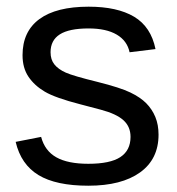

<svg xmlns="http://www.w3.org/2000/svg" viewBox="-20 -557 540 586"><path d="M463.9 -146Q463.9 -71.3 407.5 -30.8Q351.1 9.8 249.5 9.8Q150.9 9.8 97.4 -22.7Q43.9 -55.2 27.8 -124L105.5 -139.2Q116.7 -96.7 151.9 -76.9Q187 -57.1 249.5 -57.1Q316.4 -57.1 347.4 -77.6Q378.4 -98.1 378.4 -139.2Q378.4 -170.4 356.9 -189.9Q335.4 -209.5 287.6 -222.2L224.6 -238.8Q148.9 -258.3 116.9 -277.1Q85 -295.9 66.9 -322.8Q48.8 -349.6 48.8 -388.7Q48.8 -460.9 100.3 -498.8Q151.9 -536.6 250.5 -536.6Q337.9 -536.6 389.4 -505.9Q440.9 -475.1 454.6 -407.2L375.5 -397.5Q368.2 -432.6 336.2 -451.4Q304.2 -470.2 250.5 -470.2Q190.9 -470.2 162.6 -452.1Q134.3 -434.1 134.3 -397.5Q134.3 -375 146 -360.4Q157.7 -345.7 180.7 -335.4Q203.6 -325.2 277.3 -307.1Q347.2 -289.6 377.9 -274.7Q408.7 -259.8 426.5 -241.7Q444.3 -223.6 454.1 -200Q463.9 -176.3 463.9 -146Z"/></svg>

Font: Liberation Sans
Style: Regular
Weight: 400
Designer: Steve Matteson
Foundry: Ascender Corporation
Version: Version 2.00.1